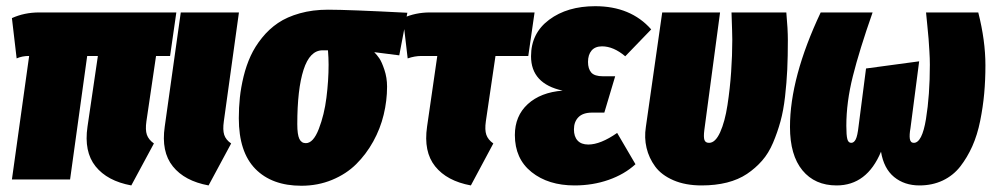

<svg xmlns="http://www.w3.org/2000/svg" viewBox="-20 -574 3177 614"><path d="M479 -395 448.2 -186Q444.3 -158.7 449.7 -143.1Q455.1 -127.4 472.2 -115.2L399.9 19Q323.2 4.9 285.6 -42Q248 -88.9 259.8 -168.9L293 -395H258.8L204.1 0H18.1L73.2 -395H71.8Q50.8 -395 33.2 -387.2L18.1 -516.1Q58.1 -534.2 105 -534.2H543.9L523.9 -395Z M744.1 -534.2 695.8 -186Q691.9 -158.7 697 -142.8Q702.1 -127 719.2 -115.2L647 19Q570.3 4.9 532.7 -42Q495.1 -88.9 506.8 -168.9L558.1 -534.2Z M943.8 20Q849.6 20 796.6 -33.9Q743.7 -87.9 743.7 -195.8Q743.7 -230 747.1 -262.2Q750.5 -294.4 759 -329.6Q767.6 -364.7 781.5 -395Q795.4 -425.3 817.9 -453.1Q840.3 -481 869.1 -500.5Q897.9 -520 939 -531.5Q980 -543 1028.8 -543Q1094.2 -543 1282.7 -533.2L1256.8 -397L1176.8 -407.2Q1185.1 -398.9 1192.9 -387.7Q1200.7 -376.5 1209.2 -351.1Q1217.8 -325.7 1217.8 -296.9Q1217.8 -252 1207 -207.3Q1196.3 -162.6 1173.6 -121.6Q1150.9 -80.6 1119.1 -49.1Q1087.4 -17.6 1042 1.2Q996.6 20 943.8 20ZM958 -116.2Q981.9 -116.2 999.5 -161.6Q1017.1 -207 1023.9 -261.7Q1030.8 -316.4 1030.8 -367.2Q1030.8 -388.7 1028.8 -413.1H1011.7Q970.7 -413.1 950.7 -350.8Q930.7 -288.6 930.7 -176.8Q930.7 -143.6 937.3 -129.9Q943.8 -116.2 958 -116.2Z M1564.5 -395 1533.7 -186Q1529.8 -158.7 1535.2 -143.1Q1540.5 -127.4 1557.6 -115.2L1485.8 19Q1409.2 4.9 1371.6 -42Q1334 -88.9 1345.7 -168.9L1378.4 -395H1327.6Q1306.2 -395 1283.7 -387.2L1268.6 -516.1Q1308.6 -534.2 1354.5 -534.2H1689.5L1669.4 -395Z M1817.4 19Q1733.4 19 1679.9 -23.7Q1626.5 -66.4 1626.5 -142.1Q1626.5 -203.1 1667.7 -241Q1709 -278.8 1779.3 -284.2Q1678.2 -306.2 1678.2 -394Q1678.2 -467.8 1736.3 -511Q1794.4 -554.2 1883.3 -554.2Q1997.1 -554.2 2062.5 -480L1979.5 -394Q1941.9 -425.8 1905.3 -425.8Q1883.3 -425.8 1871.8 -412.4Q1860.4 -398.9 1860.4 -376Q1860.4 -354 1870.8 -342Q1881.3 -330.1 1908.2 -330.1H1947.3L1912.6 -213.9H1873.5Q1844.2 -213.9 1829.8 -199.2Q1815.4 -184.6 1815.4 -160.2Q1815.4 -137.2 1827.1 -124.5Q1838.9 -111.8 1861.3 -111.8Q1900.4 -111.8 1953.6 -148.9L2012.2 -48.8Q1977.1 -16.6 1926.3 1.2Q1875.5 19 1817.4 19Z M2494.6 -534.2Q2499.5 -480.5 2499.5 -445.8Q2499.5 -394 2497.6 -351.8Q2495.6 -309.6 2490.5 -264.9Q2485.4 -220.2 2475.8 -185.5Q2466.3 -150.9 2452.1 -117.4Q2438 -84 2417 -60.1Q2396 -36.1 2368.7 -17.8Q2341.3 0.5 2304.7 9.8Q2268.1 19 2223.6 19Q2171.9 19 2133.5 2.4Q2095.2 -14.2 2075.2 -41.5Q2055.2 -68.8 2047.6 -101.1Q2040 -133.3 2045.4 -168L2097.7 -534.2H2282.7L2232.4 -158.2Q2229.5 -135.7 2232.7 -126.5Q2235.8 -117.2 2247.6 -117.2Q2267.6 -117.2 2283 -151.1Q2298.3 -185.1 2306.4 -238Q2314.5 -291 2318.1 -344Q2321.8 -397 2321.8 -446.8Q2321.8 -464.8 2319.3 -534.2Z M2655.3 19Q2585.9 19 2546.1 -29.3Q2506.3 -77.6 2506.3 -168Q2506.3 -326.2 2604.5 -534.2H2770.5Q2728 -413.1 2707.3 -330.1Q2686.5 -247.1 2686.5 -171.9Q2686.5 -141.1 2689.7 -129.2Q2692.9 -117.2 2702.1 -117.2Q2710.9 -117.2 2716.6 -128.4Q2722.2 -139.6 2725.6 -169.9L2749.5 -355L2919.4 -377.9L2891.6 -164.1Q2887.7 -142.6 2889.6 -129.9Q2891.6 -117.2 2902.3 -117.2Q2928.7 -117.2 2941.2 -193.4Q2953.6 -269.5 2953.6 -367.2Q2953.6 -386.7 2952.1 -410.4Q2950.7 -434.1 2949.5 -450Q2948.2 -465.8 2945.3 -494.6Q2942.4 -523.4 2941.4 -534.2H3108.4Q3131.3 -444.3 3131.3 -365.2Q3131.3 -318.4 3127.4 -275.1Q3123.5 -231.9 3114.5 -187.3Q3105.5 -142.6 3089.4 -106.4Q3073.2 -70.3 3050.8 -41.5Q3028.3 -12.7 2994.9 3.2Q2961.4 19 2920.4 19Q2872.1 19 2839.1 -8.1Q2806.2 -35.2 2797.4 -88.9Q2752.4 19 2655.3 19Z"/></svg>

Font: Fira Sans Compressed Heavy
Style: Italic
Weight: 900
Width: 3
Italic angle: -8°
Designer: Carrois Corporate & Edenspiekermann AG
Foundry: Carrois Corporate GbR & Edenspiekermann AG
Version: Version 4.203;PS 004.203;hotconv 1.0.88;makeotf.lib2.5.64775